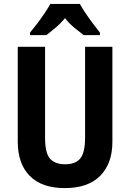

<svg xmlns="http://www.w3.org/2000/svg" viewBox="-20 -954 667 984"><path d="M556 -226Q556 -117 494 -53.5Q432 10 312 10Q195 10 133 -52Q71 -114 71 -228V-714H211V-248Q211 -168 237 -140Q263 -112 314 -112Q367 -112 391.5 -142Q416 -172 416 -249V-714H556ZM389 -934Q407 -901 436 -861Q465 -821 492 -787V-774H409Q389 -789 362 -811Q335 -833 313 -861Q290 -833 263 -810.5Q236 -788 218 -774H134V-787Q150 -806 170.5 -833Q191 -860 209 -887Q227 -914 238 -934Z"/></svg>

Font: Noto Sans Malayalam Condensed
Style: Bold
Weight: 700
Width: 3
Designer: Jelle Bosma - Monotype Design Team
Foundry: Monotype Imaging Inc.
Version: Version 2.104; ttfautohint (v1.8.4.7-5d5b)